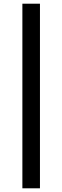

<svg xmlns="http://www.w3.org/2000/svg" viewBox="-20 -878 336 1038"><path d="M101 140H196V-858H101Z"/></svg>

Font: Spoqa Han Sans Neo Bold
Style: Bold
Weight: 700
Designer: [Spoqa Han Sans Neo] Dong-huui Kim  Younghwa Kang  Yujin Lee  [Noto Sans] Ryoko NISHIZUKA  (kana & ideographs); Paul D. 
Foundry: Spoqa (http://www.spoqa-han-sans.com)
Version: Version 1.000